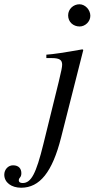

<svg xmlns="http://www.w3.org/2000/svg" viewBox="-144 -672 443 899"><path d="M279 -598C279 -626 255 -652 228 -652C200 -652 175 -630 175 -600C175 -569 199 -548 229 -548C255 -548 279 -571 279 -598ZM246 -438 242 -441C158 -426 105 -418 73 -416V-400H99C135 -400 147 -391 147 -369C147 -359 143 -338 131 -289L59 3C25 141 2 185 -38 185C-50 185 -56 180 -56 173C-56 158 -44 161 -44 139C-44 118 -56 102 -83 102C-106 102 -124 122 -124 146C-124 182 -91 207 -45 207C42 207 101 134 142 -28Z"/></svg>

Font: STIXGeneral
Style: Italic
Weight: 400
Italic angle: -16.33°
Designer: MicroPress Inc., with final additions and corrections provided by Coen Hoffman, Elsevier (retired)
Version: Version 1.1.0